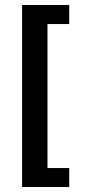

<svg xmlns="http://www.w3.org/2000/svg" viewBox="-20 -606 351 776"><path d="M69.3 149.9V-585.9H259.8V-508.8H171.9V73.2H259.8V149.9Z"/></svg>

Font: Harmattan
Style: Bold
Weight: 700
Designer: George W. Nuss III and SIL International
Foundry: SIL International
Version: Version 4.000